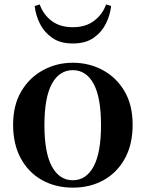

<svg xmlns="http://www.w3.org/2000/svg" viewBox="-20 -837 663 873"><path d="M311 16.2Q232.5 16.2 170.9 -18.3Q109.3 -52.8 74.5 -117Q39.6 -181.2 39.6 -269.8Q39.6 -359.1 76.8 -421.8Q114 -484.6 175.9 -518.1Q237.8 -551.7 311 -551.7Q384.8 -551.7 446.8 -518.5Q508.7 -485.4 545.9 -422.6Q583.1 -359.8 583.1 -269.8Q583.1 -180.2 547.7 -116.1Q512.4 -52 450.9 -17.9Q389.5 16.2 311 16.2ZM311 -17.5Q372 -17.5 405.6 -80.1Q439.3 -142.6 439.3 -268.1Q439.3 -394.2 405.6 -456.1Q372 -518 311 -518Q250 -518 216 -456.1Q182 -394.2 182 -268.1Q182 -142.6 216 -80.1Q250 -17.5 311 -17.5ZM137.7 -809.7 160.6 -816.7Q177.1 -770.3 215.1 -741.8Q253.1 -713.3 311 -713.3Q369.9 -713.3 408.1 -742.6Q446.3 -771.8 462.3 -816.7L485.2 -809.7Q481 -768.8 461.7 -729.8Q442.4 -690.8 405.8 -665.1Q369.1 -639.3 311 -639.3Q253.6 -639.3 217.1 -665.1Q180.5 -690.8 161.3 -729.8Q142 -768.8 137.7 -809.7Z"/></svg>

Font: Noto Serif TC
Style: Regular
Weight: 200
Designer: Ryoko NISHIZUKA 西塚涼子 (kana & ideographs); Frank Grießhammer (Latin, Greek & Cyrillic); Wenlong ZHANG 张文龙 (bopomofo); San
Foundry: Adobe
Version: Version 2.001;hotconv 1.1.0;makeotfexe 2.6.0